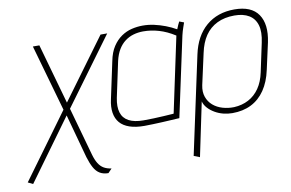

<svg xmlns="http://www.w3.org/2000/svg" viewBox="-94 -643 1506 992"><g transform="rotate(-10 658.5 -147.5)"><path d="M333 104 262 -150 519 -500H484L252 -184L163 -500H129L228 -151L-19 187L7 200L239 -119L302 111Q312 144 324.5 167Q337 190 355.5 201Q374 212 400 212L420 191Q397 188 380.5 178.5Q364 169 352.5 150.5Q341 132 333 104Z M920 -487 896 -496Q894 -492 888 -479.5Q882 -467 879 -458Q853 -473 824 -484Q795 -495 765.5 -501.5Q736 -508 706 -508Q677 -508 648 -501Q619 -494 593.5 -476.5Q568 -459 548.5 -429.5Q529 -400 520 -354L479 -162Q470 -122 475 -91Q480 -60 498 -39Q516 -18 548 -7Q580 4 626 4Q646 4 670.5 3Q695 2 719.5 1Q744 0 765 -1.5Q786 -3 798.5 -3.5Q811 -4 810 -4L900 -423Q905 -444 911 -461Q917 -478 920 -487ZM510 -163 550 -351Q558 -385 572.5 -409Q587 -433 607.5 -448.5Q628 -464 652.5 -471Q677 -478 703 -478Q725 -478 745 -475Q765 -472 785.5 -466Q806 -460 826.5 -450.5Q847 -441 869 -427L785 -32Q786 -32 771 -31Q756 -30 732 -28.5Q708 -27 680 -26Q652 -25 626 -25Q578 -25 549 -40.5Q520 -56 510.5 -87Q501 -118 510 -163Z M1298 -171 1329 -311Q1348 -403 1312 -455.5Q1276 -508 1187 -508Q1098 -508 1038.5 -457Q979 -406 959 -311L849 201L880 213L939 -69Q944 -50 958.5 -34Q973 -18 993.5 -6Q1014 6 1037.5 12Q1061 18 1085 18Q1141 18 1184 -3.5Q1227 -25 1256 -67.5Q1285 -110 1298 -171ZM1297 -314 1265 -164Q1255 -116 1232 -82.5Q1209 -49 1175 -31Q1141 -13 1099 -11Q1068 -10 1039 -18.5Q1010 -27 989 -45Q968 -63 958.5 -90Q949 -117 956 -151L992 -314Q1003 -367 1027.5 -403Q1052 -439 1091 -458Q1130 -477 1182 -477Q1228 -477 1258 -459Q1288 -441 1298.5 -405Q1309 -369 1297 -314Z"/></g></svg>

Font: Advent Pro ExtraLight
Style: Italic
Weight: 250
Italic angle: -12°
Version: Version 3.000